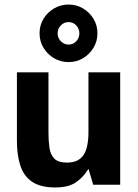

<svg xmlns="http://www.w3.org/2000/svg" viewBox="-20 -815 607 847"><path d="M224.1 12Q159.6 12 122.6 -12.5Q85.6 -37 70.1 -83.3Q54.6 -129.7 54.6 -194.6V-496H193.8V-230.2Q193.8 -194.6 198 -164.1Q202.1 -133.5 219.3 -115.6Q236.6 -97.7 275.1 -97.7Q325.1 -97.7 347.7 -129.9Q370.2 -162.1 370.2 -232.9V-496H510.2V0H391.2L370.2 -70.4Q348.4 -33.6 315.2 -10.8Q282.1 12 224.1 12ZM282.5 -541.1Q247.3 -541.1 218.3 -558.2Q189.4 -575.2 171.9 -604.1Q154.5 -633 154.5 -668.3Q154.5 -703.7 171.9 -732.2Q189.4 -760.8 218.3 -777.8Q247.1 -794.9 282.5 -794.9Q317.9 -794.9 346.4 -777.8Q375 -760.8 392.4 -732.1Q409.9 -703.4 409.9 -668.3Q409.9 -633.1 392.4 -604.2Q375 -575.2 346.3 -558.2Q317.6 -541.1 282.5 -541.1ZM282.6 -618.4Q302.6 -618.4 316.3 -633Q330.1 -647.6 330.1 -668Q330.1 -688.4 316.3 -703Q302.5 -717.6 282.2 -717.6Q262.6 -717.6 248.4 -703Q234.2 -688.4 234.2 -668Q234.2 -647.6 248.4 -633Q262.6 -618.4 282.6 -618.4Z"/></svg>

Font: Atkinson Hyperlegible Next
Style: Regular
Weight: 400
Designer: Elliott Scott, Megan Eiswerth, Linus Boman, Theodore Petrosky, Letters from Sweden
Foundry: Applied Design Works, Letters from Sweden
Version: Version 2.001